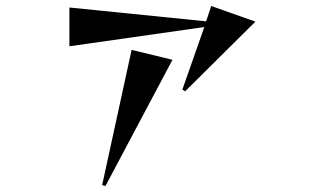

<svg xmlns="http://www.w3.org/2000/svg" viewBox="-20 -564 1040 639"><path d="M596 -260 587 -266 660 -474 211 -410V-539L666 -493L683 -544L830 -492ZM320 52 418 -398 554 -365 331 55Z"/></svg>

Font: Reggae One
Style: Regular
Weight: 400
Designer: Fontworks Inc.
Foundry: Fontworks Inc.
Version: Version 1.100